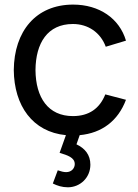

<svg xmlns="http://www.w3.org/2000/svg" viewBox="-20 -575 601 836"><path d="M297.5 -69.5C190 -69.5 135.5 -149.5 134.5 -270C135.5 -387 186.5 -470.5 297.5 -470.5C363 -470.5 417.5 -434 440.5 -371.5L528.5 -398C500 -495 412 -555 298.5 -555C136 -555 41.5 -438.5 40 -270C41.5 -115 121.5 -0.5 267 13.5L239.5 90.5C273.5 101 305.5 110.5 305.5 139.5C305.5 157 292 174.5 268 174.5C258 174.5 245.5 171.5 231.5 166.5L210 224C229 233.5 250.5 240.5 275.5 240.5C328.5 240.5 373.5 199 373.5 142C373.5 99 349.5 70.5 313 53.5L327 13.5C423.5 4.5 494 -48.5 528.5 -140.5L438.5 -164C414 -102.5 367.5 -69.5 297.5 -69.5Z"/></svg>

Font: Hauora Medium
Style: Regular
Weight: 500
Designer: Wayne Shih
Foundry: WCYS
Version: Version 1.001;hotconv 1.0.109;makeotfexe 2.5.65596